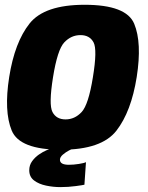

<svg xmlns="http://www.w3.org/2000/svg" viewBox="-20 -622 618 804"><path d="M236.5 5Q62 5 29 -75.5Q-4 -156 18.5 -299.5Q41.5 -445 103.8 -523.5Q166 -602 334.5 -602Q509 -602 542 -522.5Q575 -443 552.5 -299.5Q529.5 -154.5 467.5 -74.8Q405.5 5 236.5 5ZM254.5 -122Q293 -122 321.8 -152.8Q350.5 -183.5 369 -298.5Q388 -414 371.8 -444.5Q355.5 -475 317 -475Q278 -475 249.2 -444.5Q220.5 -414 202 -298.5Q183.5 -183.5 199.8 -152.8Q216 -122 254.5 -122ZM232.5 161.5Q203 161.5 173 155.2Q143 149 122.8 133.8Q102.5 118.5 102.5 91Q102.5 69.5 114.5 53Q126.5 36.5 143.2 25Q160 13.5 174.8 7.2Q189.5 1 194.5 0H285.5Q282.5 1 269 8Q255.5 15 243.2 25.5Q231 36 231 47Q231 68 268.5 68Q288 68 310.2 64.5Q332.5 61 340 57L333.5 151.5Q328.5 153 297.5 157.2Q266.5 161.5 232.5 161.5Z"/></svg>

Font: Anybody ExtraBold
Style: Italic
Weight: 800
Italic angle: -10°
Designer: Tyler Finck
Foundry: Etcetera Type Company
Version: Version 1.010; ttfautohint (v1.8.3) -l 8 -r 50 -G 200 -x 14 